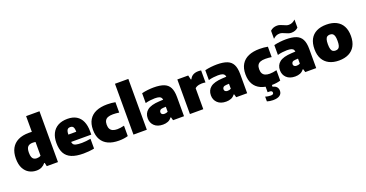

<svg xmlns="http://www.w3.org/2000/svg" viewBox="-41 -1723 5466 2868"><g transform="rotate(-20 2692.0 -289.0)"><path d="M258 10Q196.5 10 143.8 -18.5Q91 -47 58.8 -107.5Q26.5 -168 26.5 -263.5Q26.5 -357.5 62.2 -423.8Q98 -490 168 -524.8Q238 -559.5 341 -559.5Q353.5 -559.5 365.5 -559Q377.5 -558.5 387.5 -557.5V-808H600V0H422L409.5 -56.5H400.5Q378 -26.5 342.2 -8.2Q306.5 10 258 10ZM324 -161.5Q341 -161.5 358 -165.8Q375 -170 387.5 -178.5V-397Q378 -399 365.8 -400Q353.5 -401 341.5 -401Q290.5 -401 265 -373.8Q239.5 -346.5 239.5 -279.5Q239.5 -233.5 250 -208Q260.5 -182.5 279.5 -172Q298.5 -161.5 324 -161.5Z M1004.5 11Q889 11 816.2 -19.2Q743.5 -49.5 709.2 -112.8Q675 -176 675 -275.5Q675 -363 706.8 -426.8Q738.5 -490.5 800.2 -524.8Q862 -559 952 -559Q1037 -559 1094 -524.5Q1151 -490 1179.5 -424.8Q1208 -359.5 1208 -268.5V-215.5H797V-332.5H1042.5L1012 -324Q1012 -364 1005.8 -387Q999.5 -410 985.5 -419.5Q971.5 -429 949.5 -429Q927.5 -429 913.5 -419.5Q899.5 -410 892.8 -387.2Q886 -364.5 886 -324.5V-237Q886 -203 897.2 -183.2Q908.5 -163.5 940.8 -155Q973 -146.5 1035.5 -146.5Q1068.5 -146.5 1104.8 -150.8Q1141 -155 1175.5 -161V-5.5Q1129 3.5 1087.2 7.2Q1045.5 11 1004.5 11Z M1569 11Q1468 11 1398.2 -21.2Q1328.5 -53.5 1292.2 -116.8Q1256 -180 1256 -273.5Q1256 -369 1294.8 -432.5Q1333.5 -496 1406.5 -527.5Q1479.5 -559 1583 -559Q1619.5 -559 1651.5 -556Q1683.5 -553 1712.5 -547V-382Q1687 -386 1663.2 -388Q1639.5 -390 1614 -390Q1564.5 -390 1533.8 -377.8Q1503 -365.5 1488.8 -340Q1474.5 -314.5 1474.5 -275Q1474.5 -233.5 1489 -207.8Q1503.5 -182 1532 -170Q1560.5 -158 1603 -158Q1629 -158 1654 -162Q1679 -166 1712.5 -173.5V-8.5Q1683.5 0.5 1646.2 5.8Q1609 11 1569 11Z M1800 0V-808H2012.5V0Z M2269 11Q2180.5 11 2131.8 -35.8Q2083 -82.5 2083 -154.5Q2083 -236 2141.2 -282Q2199.5 -328 2330.5 -335L2425 -340L2449 -228.5L2354 -223.5Q2321 -222 2306 -209.2Q2291 -196.5 2291 -175Q2291 -155.5 2304.5 -144.2Q2318 -133 2342.5 -133Q2355.5 -133 2369.8 -136Q2384 -139 2396.5 -146V-319.5Q2396.5 -349 2386.5 -366.8Q2376.5 -384.5 2351.8 -392.5Q2327 -400.5 2282.5 -400.5Q2250.5 -400.5 2209.8 -395.5Q2169 -390.5 2133 -380V-536.5Q2177.5 -548 2228.5 -553.5Q2279.5 -559 2323 -559Q2422.5 -559 2484.2 -535.2Q2546 -511.5 2574.8 -455.8Q2603.5 -400 2603.5 -305V0H2429.5L2415 -50.5H2406Q2383 -17.5 2347.2 -3.2Q2311.5 11 2269 11Z M2697.5 0V-550H2870.5L2887 -480.5H2896Q2916 -522.5 2951.2 -540.8Q2986.5 -559 3032 -559Q3044 -559 3056.5 -557.8Q3069 -556.5 3077.5 -555V-364Q3064 -367 3048 -368Q3032 -369 3018.5 -369Q2997.5 -369 2976.5 -364.8Q2955.5 -360.5 2938.2 -352.5Q2921 -344.5 2910 -333V0Z M3273 11Q3184.5 11 3135.8 -35.8Q3087 -82.5 3087 -154.5Q3087 -236 3145.2 -282Q3203.5 -328 3334.5 -335L3429 -340L3453 -228.5L3358 -223.5Q3325 -222 3310 -209.2Q3295 -196.5 3295 -175Q3295 -155.5 3308.5 -144.2Q3322 -133 3346.5 -133Q3359.5 -133 3373.8 -136Q3388 -139 3400.5 -146V-319.5Q3400.5 -349 3390.5 -366.8Q3380.5 -384.5 3355.8 -392.5Q3331 -400.5 3286.5 -400.5Q3254.5 -400.5 3213.8 -395.5Q3173 -390.5 3137 -380V-536.5Q3181.5 -548 3232.5 -553.5Q3283.5 -559 3327 -559Q3426.5 -559 3488.2 -535.2Q3550 -511.5 3578.8 -455.8Q3607.5 -400 3607.5 -305V0H3433.5L3419 -50.5H3410Q3387 -17.5 3351.2 -3.2Q3315.5 11 3273 11Z M3992.5 11Q3891.5 11 3821.8 -21.2Q3752 -53.5 3715.8 -116.8Q3679.5 -180 3679.5 -273.5Q3679.5 -369 3718.2 -432.5Q3757 -496 3830 -527.5Q3903 -559 4006.5 -559Q4043 -559 4075 -556Q4107 -553 4136 -547V-382Q4110.5 -386 4086.8 -388Q4063 -390 4037.5 -390Q3988 -390 3957.2 -377.8Q3926.5 -365.5 3912.2 -340Q3898 -314.5 3898 -275Q3898 -233.5 3912.5 -207.8Q3927 -182 3955.5 -170Q3984 -158 4026.5 -158Q4052.5 -158 4077.5 -162Q4102.5 -166 4136 -173.5V-8.5Q4107 0.5 4069.8 5.8Q4032.5 11 3992.5 11ZM3937 230Q3910.5 230 3887 226Q3863.5 222 3842.5 215.5V139.5Q3862 146.5 3885.8 150Q3909.5 153.5 3926 153.5Q3949.5 153.5 3961.2 146.5Q3973 139.5 3973 122.5Q3973 90.5 3925.5 90.5H3899.5V-10H3996.5V61L3950.5 34.5Q4015 34.5 4047.8 60.2Q4080.5 86 4080.5 132Q4080.5 177 4045.5 203.5Q4010.5 230 3937 230Z M4370.5 11Q4282 11 4233.2 -35.8Q4184.5 -82.5 4184.5 -154.5Q4184.5 -236 4242.8 -282Q4301 -328 4432 -335L4526.5 -340L4550.5 -228.5L4455.5 -223.5Q4422.5 -222 4407.5 -209.2Q4392.5 -196.5 4392.5 -175Q4392.5 -155.5 4406 -144.2Q4419.5 -133 4444 -133Q4457 -133 4471.2 -136Q4485.5 -139 4498 -146V-319.5Q4498 -349 4488 -366.8Q4478 -384.5 4453.2 -392.5Q4428.5 -400.5 4384 -400.5Q4352 -400.5 4311.2 -395.5Q4270.5 -390.5 4234.5 -380V-536.5Q4279 -548 4330 -553.5Q4381 -559 4424.5 -559Q4524 -559 4585.8 -535.2Q4647.5 -511.5 4676.2 -455.8Q4705 -400 4705 -305V0H4531L4516.5 -50.5H4507.5Q4484.5 -17.5 4448.8 -3.2Q4413 11 4370.5 11ZM4539 -622.5Q4513.5 -622.5 4490.5 -631Q4467.5 -639.5 4446 -649Q4426 -658 4406.8 -665Q4387.5 -672 4367 -672Q4337 -672 4312.5 -661.5Q4288 -651 4262 -626.5V-754.5Q4305 -796.5 4371 -796.5Q4397 -796.5 4420 -788.2Q4443 -780 4464 -770.5Q4484 -761.5 4503.5 -754.2Q4523 -747 4543 -747Q4573.5 -747 4598 -758Q4622.5 -769 4648 -792.5V-664.5Q4605.5 -622.5 4539 -622.5Z M5067 11Q4977.5 11 4912.5 -21.5Q4847.5 -54 4812.2 -117.2Q4777 -180.5 4777 -273Q4777 -367 4811 -430.5Q4845 -494 4909.8 -526.5Q4974.5 -559 5067 -559Q5159.5 -559 5224.5 -526Q5289.5 -493 5323.2 -429.5Q5357 -366 5357 -274Q5357 -181 5322 -117.5Q5287 -54 5222 -21.5Q5157 11 5067 11ZM5067 -147Q5092.5 -147 5109.8 -158Q5127 -169 5135.5 -196.5Q5144 -224 5144 -273Q5144 -323.5 5135.2 -351.2Q5126.5 -379 5109.2 -390Q5092 -401 5067 -401Q5042 -401 5024.8 -390Q5007.5 -379 4998.8 -351.5Q4990 -324 4990 -274Q4990 -224.5 4998.8 -196.8Q5007.5 -169 5024.5 -158Q5041.5 -147 5067 -147Z"/></g></svg>

Font: Encode Sans Condensed Thin Black
Style: Regular
Weight: 900
Version: Version 3.002